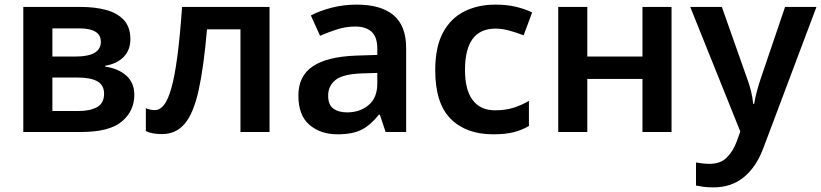

<svg xmlns="http://www.w3.org/2000/svg" viewBox="-20 -572 3558 832"><path d="M545 -402Q545 -356 516.5 -326Q488 -296 436 -287V-283Q491 -276 526.5 -245Q562 -214 562 -161Q562 -91 508 -45.5Q454 0 330 0H81V-542H329Q391 -542 439.5 -529Q488 -516 516.5 -485.5Q545 -455 545 -402ZM417 -391Q417 -449 324 -449H207V-327H307Q417 -327 417 -391ZM431 -166Q431 -203 402 -219.5Q373 -236 317 -236H207V-91H320Q371 -91 401 -108Q431 -125 431 -166Z M1148 0H1022V-445H877Q863 -282 841 -182Q819 -82 781 -36.5Q743 9 682 9Q638 9 612 -4V-103Q630 -95 652 -95Q673 -95 690.5 -117Q708 -139 722.5 -190Q737 -241 748.5 -327.5Q760 -414 769 -542H1148Z M1526 -552Q1631 -552 1685.5 -506Q1740 -460 1740 -364V0H1651L1626 -75H1622Q1587 -31 1548 -10.5Q1509 10 1442 10Q1369 10 1321 -31Q1273 -72 1273 -158Q1273 -242 1334.5 -284Q1396 -326 1521 -331L1615 -334V-361Q1615 -412 1590 -434.5Q1565 -457 1520 -457Q1479 -457 1441.5 -445Q1404 -433 1367 -417L1327 -505Q1367 -526 1418.5 -539Q1470 -552 1526 -552ZM1549 -254Q1466 -251 1434 -225.5Q1402 -200 1402 -157Q1402 -118 1424.5 -101.5Q1447 -85 1484 -85Q1539 -85 1577 -116.5Q1615 -148 1615 -210V-256Z M2117 10Q2000 10 1933 -57Q1866 -124 1866 -268Q1866 -368 1899.5 -430.5Q1933 -493 1992 -522.5Q2051 -552 2127 -552Q2178 -552 2218 -542Q2258 -532 2286 -518L2249 -419Q2218 -431 2187 -439.5Q2156 -448 2127 -448Q1995 -448 1995 -269Q1995 -182 2028.5 -138Q2062 -94 2125 -94Q2170 -94 2205 -105Q2240 -116 2272 -135V-26Q2241 -8 2205.5 1Q2170 10 2117 10Z M2525 -542V-327H2764V-542H2890V0H2764V-230H2525V0H2399V-542Z M2971 -542H3108L3216 -236Q3227 -207 3234 -179Q3241 -151 3244 -122H3248Q3252 -147 3260 -177Q3268 -207 3278 -236L3382 -542H3518L3287 72Q3256 153 3202.5 196.5Q3149 240 3071 240Q3046 240 3028 237.5Q3010 235 2996 232V132Q3007 134 3022.5 136Q3038 138 3055 138Q3102 138 3129.5 110.5Q3157 83 3172 42L3188 -2Z"/></svg>

Font: Noto Sans SemiBold
Style: Regular
Weight: 600
Designer: Monotype Design Team
Foundry: Monotype Imaging Inc.
Version: Version 2.007